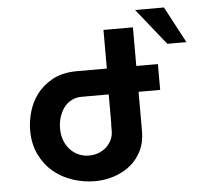

<svg xmlns="http://www.w3.org/2000/svg" viewBox="-58 -927 1149 1000"><g transform="rotate(-5 517.0 -427.0)"><path d="M778 -436H665V-230Q665 -171 642.5 -126.5Q620 -82 583 -52.5Q546 -23 498 -7.5Q450 8 399 8Q342 8 285.5 -10Q229 -28 184.5 -64.5Q140 -101 112.5 -156.5Q85 -212 85 -286Q85 -330 98.5 -379.5Q112 -429 143 -471Q174 -513 225 -541.5Q276 -570 351 -571H511V-773H665V-571H778ZM508 -273Q508 -282 509 -292V-436H368Q336 -436 312 -422.5Q288 -409 272.5 -387Q257 -365 249 -337.5Q241 -310 241 -282Q241 -242 254 -212.5Q267 -183 288 -163.5Q309 -144 335 -135Q361 -126 388 -128Q411 -129 433 -138Q455 -147 471.5 -162.5Q488 -178 498 -199Q508 -220 508 -246ZM835 -862 936 -672H836L684 -862Z"/></g></svg>

Font: Montserrat_am3
Style: Bold
Weight: 700
Designer: Julieta Ulanovsky
Foundry: Julieta Ulanovsky. Armenina letters added by Vahan Hovhannisyan
Version: Version 2.001